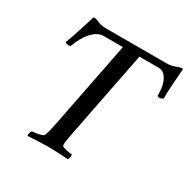

<svg xmlns="http://www.w3.org/2000/svg" viewBox="-156 -821 948 966"><g transform="rotate(30 318.5 -338.0)"><path d="M246 -1Q218 -1 187.5 0.5Q157 2 128 4Q125 0 128 -11.5Q131 -23 135 -27Q139 -27 149 -28Q159 -29 170 -31.5Q181 -34 190 -37Q199 -40 201 -44Q207 -58 212 -78.5Q217 -99 222 -124L320 -623H208Q190 -623 173 -613.5Q156 -604 141 -587.5Q126 -571 113 -548Q100 -525 91 -499Q88 -494 78 -494Q71 -494 65.5 -496.5Q60 -499 58 -501Q65 -519 73 -541Q81 -563 88.5 -587Q96 -611 103.5 -634.5Q111 -658 117 -678Q122 -680 126.5 -679.5Q131 -679 136 -677Q145 -674 160 -668Q175 -662 198 -662H550Q572 -662 591 -668Q610 -674 620 -678Q628 -680 631 -680Q634 -680 637 -678Q636 -658 634 -634.5Q632 -611 630.5 -587Q629 -563 628 -541Q627 -519 627 -501Q625 -499 618 -496.5Q611 -494 605 -494Q596 -494 594 -499Q594 -515 592 -536.5Q590 -558 582.5 -577Q575 -596 562 -609.5Q549 -623 526 -623H416L318 -124Q314 -103 310.5 -84.5Q307 -66 307 -53Q307 -51 307 -48.5Q307 -46 308 -44Q308 -40 316 -37Q324 -34 334 -31.5Q344 -29 353.5 -28Q363 -27 367 -27Q370 -23 368 -11.5Q366 0 362 4Q334 2 304 0.5Q274 -1 246 -1Z"/></g></svg>

Font: Vermiglione Medium
Style: Italic
Weight: 500
Italic angle: -11°
Version: Version 1.000